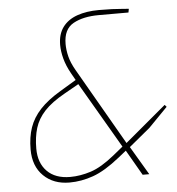

<svg xmlns="http://www.w3.org/2000/svg" viewBox="-53 -781 773 837"><g transform="rotate(-5 334.0 -363.0)"><path d="M218 6Q148 6 104.5 -36.5Q61 -79 61 -152Q61 -206 75.5 -248Q90 -290 123 -325.5Q156 -361 213 -395L283 -437L265 -469Q246 -503 237.5 -535Q229 -567 229 -595Q229 -642 251.5 -672.5Q274 -703 315 -717.5Q356 -732 410 -732Q445 -732 467.5 -731Q490 -730 507 -728.5Q524 -727 541 -726L538 -710H408Q340 -710 296.5 -686Q253 -662 253 -597Q253 -571 260 -542.5Q267 -514 286 -481L480 -144L660 -295L668 -286L585 -201L493 -125L567 0H538L474 -111L439 -83Q374 -31 322 -12.5Q270 6 218 6ZM223 -18Q267 -18 313.5 -33Q360 -48 418 -95L461 -130L293 -418L231 -383Q172 -350 141 -316.5Q110 -283 98 -243.5Q86 -204 86 -154Q86 -91 122 -54.5Q158 -18 223 -18Z"/></g></svg>

Font: Exo Thin Thin
Style: Italic
Weight: 250
Italic angle: -9°
Version: Version 2.000